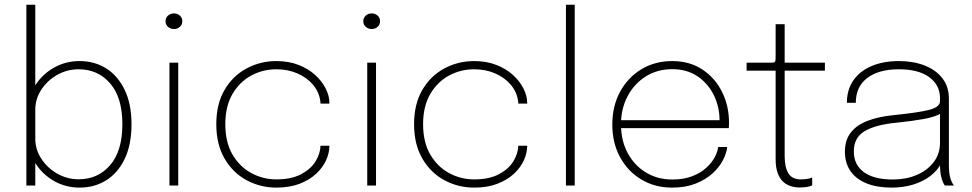

<svg xmlns="http://www.w3.org/2000/svg" viewBox="-20 -802 4202 830"><path d="M324 9Q263.5 9 213.2 -19.8Q163 -48.5 132.8 -96.8Q102.5 -145 102.5 -202.5Q102.5 -203.5 102.5 -204.5Q102.5 -205.5 102.5 -206.5L132.5 -207Q132.5 -206.5 132.5 -205.2Q132.5 -204 132.5 -203Q132.5 -156 158.5 -116Q184.5 -76 227.2 -51.5Q270 -27 320 -27Q403.5 -27 456.2 -88.2Q509 -149.5 509 -265Q509 -380.5 456.2 -441.5Q403.5 -502.5 320 -502.5Q270 -502.5 227.2 -478.2Q184.5 -454 158.5 -414.2Q132.5 -374.5 132.5 -327L102.5 -327.5Q102.5 -386 132.8 -433.5Q163 -481 213.2 -509.5Q263.5 -538 324 -538Q389 -538 439.5 -506Q490 -474 519.2 -413Q548.5 -352 548.5 -265Q548.5 -177.5 519.5 -116.2Q490.5 -55 439.8 -23Q389 9 324 9ZM94 0V-781.5H132.5V0Z M712.5 0V-531H750.5V0ZM732 -676.5Q717 -676.5 706.2 -686Q695.5 -695.5 695.5 -710.5Q695.5 -725 706.2 -734.5Q717 -744 732 -744Q747 -744 757.5 -734.5Q768 -725 768 -710.5Q768 -695.5 757.5 -686Q747 -676.5 732 -676.5Z M1174.5 9Q1105.5 9 1046 -23Q986.5 -55 950.8 -116.5Q915 -178 915 -265Q915 -352.5 950.8 -413.5Q986.5 -474.5 1046 -506.2Q1105.5 -538 1174.5 -538Q1228.5 -538 1271 -521.2Q1313.5 -504.5 1343 -477.5Q1372.5 -450.5 1388.2 -418.8Q1404 -387 1404 -357.5Q1404 -357 1404 -356Q1404 -355 1404 -354H1365.5Q1365.5 -356.5 1365.2 -359.8Q1365 -363 1364.5 -366Q1359 -405 1333 -435.8Q1307 -466.5 1266 -484.5Q1225 -502.5 1174.5 -502.5Q1117 -502.5 1066.8 -475.8Q1016.5 -449 985.2 -396Q954 -343 954 -265Q954 -187 985 -134Q1016 -81 1066.5 -53.8Q1117 -26.5 1174.5 -26.5Q1239 -26.5 1281 -48.5Q1323 -70.5 1343.8 -104Q1364.5 -137.5 1365.5 -172H1404Q1404 -140.5 1389.5 -108.8Q1375 -77 1346 -50.2Q1317 -23.5 1274.2 -7.2Q1231.5 9 1174.5 9Z M1567.5 0V-531H1605.5V0ZM1587 -676.5Q1572 -676.5 1561.2 -686Q1550.5 -695.5 1550.5 -710.5Q1550.5 -725 1561.2 -734.5Q1572 -744 1587 -744Q1602 -744 1612.5 -734.5Q1623 -725 1623 -710.5Q1623 -695.5 1612.5 -686Q1602 -676.5 1587 -676.5Z M2029.5 9Q1960.5 9 1901 -23Q1841.5 -55 1805.8 -116.5Q1770 -178 1770 -265Q1770 -352.5 1805.8 -413.5Q1841.5 -474.5 1901 -506.2Q1960.5 -538 2029.5 -538Q2083.5 -538 2126 -521.2Q2168.5 -504.5 2198 -477.5Q2227.5 -450.5 2243.2 -418.8Q2259 -387 2259 -357.5Q2259 -357 2259 -356Q2259 -355 2259 -354H2220.5Q2220.5 -356.5 2220.2 -359.8Q2220 -363 2219.5 -366Q2214 -405 2188 -435.8Q2162 -466.5 2121 -484.5Q2080 -502.5 2029.5 -502.5Q1972 -502.5 1921.8 -475.8Q1871.5 -449 1840.2 -396Q1809 -343 1809 -265Q1809 -187 1840 -134Q1871 -81 1921.5 -53.8Q1972 -26.5 2029.5 -26.5Q2094 -26.5 2136 -48.5Q2178 -70.5 2198.8 -104Q2219.5 -137.5 2220.5 -172H2259Q2259 -140.5 2244.5 -108.8Q2230 -77 2201 -50.2Q2172 -23.5 2129.2 -7.2Q2086.5 9 2029.5 9Z M2464.5 -781.5V0H2426.5V-781.5Z M2650.5 -248V-282.5H3100L3090.5 -273.5Q3090.5 -276.5 3090.5 -278.5Q3090.5 -280.5 3090.5 -282.5Q3090.5 -340 3066 -390.2Q3041.5 -440.5 2995.8 -471.8Q2950 -503 2886 -503Q2821.5 -503 2771.5 -471.5Q2721.5 -440 2693 -386Q2664.5 -332 2664.5 -264.5Q2664.5 -195 2693 -141.2Q2721.5 -87.5 2771.8 -56.8Q2822 -26 2886 -26Q2936 -26 2972.5 -40.2Q3009 -54.5 3033 -76.5Q3057 -98.5 3069.8 -122.5Q3082.5 -146.5 3084.5 -166.5H3123.5Q3121 -139.5 3105 -109Q3089 -78.5 3059.5 -51.8Q3030 -25 2986.5 -8Q2943 9 2885.5 9Q2811 9 2752.8 -25.8Q2694.5 -60.5 2660.8 -122Q2627 -183.5 2627 -263.5Q2627 -344 2660.8 -405.8Q2694.5 -467.5 2753 -502.8Q2811.5 -538 2886 -538Q2961 -538 3016 -501.8Q3071 -465.5 3101.2 -405Q3131.5 -344.5 3131.5 -271.5Q3131.5 -266.5 3131.2 -259Q3131 -251.5 3130.5 -248Z M3437 8.5Q3416.5 8.5 3397.8 2.5Q3379 -3.5 3364.5 -17.2Q3350 -31 3341.5 -54.8Q3333 -78.5 3333 -114.5Q3333 -124.5 3333 -135.8Q3333 -147 3333 -160V-496.5H3207.5V-531H3307.5Q3317 -531 3322.2 -531.5Q3327.5 -532 3329.8 -534.8Q3332 -537.5 3332.5 -543.2Q3333 -549 3333 -560V-697.5H3372V-531H3546V-496.5H3372V-173.5Q3372 -160.5 3372 -149Q3372 -137.5 3372 -128Q3372 -79.5 3388 -53Q3404 -26.5 3442 -26.5Q3456 -26.5 3470.2 -28.8Q3484.5 -31 3491 -35V-0.5Q3483.5 3.5 3468.5 6Q3453.5 8.5 3437 8.5Z M3834.5 9Q3772 9 3726.8 -9Q3681.5 -27 3657 -61.8Q3632.5 -96.5 3632.5 -146.5Q3632.5 -196 3657.5 -228.5Q3682.5 -261 3730 -279.5Q3777.5 -298 3844.5 -304.5Q3949.5 -315 3996.5 -327Q4043.5 -339 4043.5 -364.5Q4043.5 -368 4043.5 -371.2Q4043.5 -374.5 4043.5 -377.5Q4043.5 -434.5 3997 -468.5Q3950.5 -502.5 3866 -502.5Q3778.5 -502.5 3729 -464.8Q3679.5 -427 3679.5 -357.5H3641Q3641 -414 3668.8 -454.2Q3696.5 -494.5 3747.2 -516.2Q3798 -538 3866 -538Q3928 -538 3976.8 -519Q4025.5 -500 4053.8 -463.8Q4082 -427.5 4082 -376Q4082 -366 4082 -355.5Q4082 -345 4082 -335V-88Q4082 -72 4083.5 -57.2Q4085 -42.5 4088.5 -31.5Q4092.5 -18.5 4096.8 -10.8Q4101 -3 4103.5 0H4065Q4062.5 -2 4058.5 -9.8Q4054.5 -17.5 4051 -29.5Q4046.5 -44 4045 -60.2Q4043.5 -76.5 4043.5 -103.5L4049.5 -98Q4034 -66 4002.5 -41.8Q3971 -17.5 3928 -4.2Q3885 9 3834.5 9ZM3840 -26Q3896.5 -26 3942.5 -45.5Q3988.5 -65 4016 -100.8Q4043.5 -136.5 4043.5 -184.5V-328L4051 -313.5Q4025.5 -297 3972.8 -287.5Q3920 -278 3855 -271.5Q3765.5 -263 3718.2 -235.2Q3671 -207.5 3671 -147.5Q3671 -89.5 3714.5 -57.8Q3758 -26 3840 -26Z"/></svg>

Font: Epilogue ExtraLight
Style: Regular
Weight: 250
Designer: Tyler Finck
Foundry: Etcetera Type Co
Version: Version 2.112